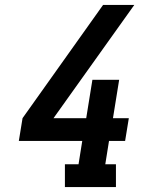

<svg xmlns="http://www.w3.org/2000/svg" viewBox="-20 -755 640 775"><path d="M242 0V-92H297L312 -186H56L71 -278L396 -735H522L196 -278H328L353 -433H461L436 -278H500L485 -186H420L405 -92H448V0Z"/></svg>

Font: Iosevka Curly Slab SmBdEx
Style: Italic
Weight: 600
Width: 7
Italic angle: -9°
Monospace: yes
Designer: Belleve Invis
Foundry: Belleve Invis
Version: Version 11.1.0; ttfautohint (v1.8.3)